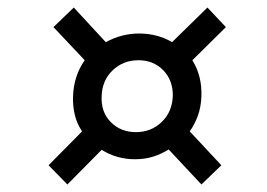

<svg xmlns="http://www.w3.org/2000/svg" viewBox="-20 -616 710 510"><path d="M159 -126 109 -177 198 -267Q184 -288 178.5 -312Q173 -336 174 -360Q176 -415 205 -456L122 -544L176 -596L261 -504Q303 -527 350 -527Q374 -527 396.5 -521Q419 -515 437 -504L531 -596L580 -544L491 -456Q517 -414 515 -360Q514 -332 505.5 -308.5Q497 -285 484 -267L568 -177L515 -126L428 -219Q409 -207 387 -200Q365 -193 339 -193Q290 -193 250 -218ZM341 -265Q381 -265 409 -291.5Q437 -318 439 -360Q440 -402 414 -429Q388 -456 348 -456Q307 -456 279 -429Q251 -402 250 -360Q248 -318 274.5 -291.5Q301 -265 341 -265Z"/></svg>

Font: Mona Sans Condensed Medium
Style: Italic
Weight: 500
Width: 3
Italic angle: -11.7°
Designer: Deni Anggara
Foundry: GitHub
Version: Version 1.001; ttfautohint (v1.8.4.7-5d5b);gftools[0.9.31]